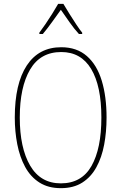

<svg xmlns="http://www.w3.org/2000/svg" viewBox="-20 -970 632 1000"><path d="M535 -358Q535 -283 522.5 -216.5Q510 -150 482 -99Q454 -48 408.5 -19Q363 10 297 10Q231 10 185 -19.5Q139 -49 111 -100.5Q83 -152 70 -218.5Q57 -285 57 -358Q57 -534 119.5 -629Q182 -724 299 -724Q380 -724 432.5 -678Q485 -632 510 -549.5Q535 -467 535 -358ZM83 -358Q83 -200 137 -107.5Q191 -15 297 -15Q405 -15 456.5 -105.5Q508 -196 508 -358Q508 -522 455 -610.5Q402 -699 299 -699Q190 -699 136.5 -607.5Q83 -516 83 -358ZM310 -950Q323 -928 342 -897.5Q361 -867 379 -840Q397 -813 408 -800V-793H391Q367 -819 342 -854.5Q317 -890 297 -919Q277 -891 251 -855Q225 -819 203 -793H185V-800Q198 -817 216.5 -844Q235 -871 253 -900Q271 -929 283 -950Z"/></svg>

Font: Noto Sans Bengali Condensed Thin
Style: Regular
Weight: 100
Width: 3
Designer: Joana Ranito - Universal Thirst; Jelle Bosma - Monotype Design Team
Foundry: Universal Thirst ehf.
Version: Version 3.000; ttfautohint (v1.8.4.7-5d5b)